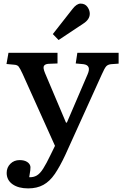

<svg xmlns="http://www.w3.org/2000/svg" viewBox="-20 -814 683 1065"><path d="M136 231Q82 231 49.5 208Q17 185 17 145Q17 115 37.5 94.5Q58 74 89 74Q115 74 131 84.5Q147 95 149 112Q149 119 148 130.5Q147 142 142 169Q166 170 184 159.5Q202 149 219.5 121.5Q237 94 260 46L285 -5L105 -405Q91 -435 83.5 -444.5Q76 -454 59 -455L16 -459L27 -521H299V-462L249 -460Q231 -459 224 -449Q217 -439 230 -408L346 -134H351L466 -402Q488 -452 443 -458L400 -462L409 -521H638V-461L596 -458Q578 -456 569 -446Q560 -436 545 -402L342 46Q312 110 284 151Q256 192 220.5 211.5Q185 231 136 231ZM305 -592 273 -625 382 -764Q405 -794 427 -794Q452 -794 465 -775.5Q478 -757 478 -738Q478 -706 442 -683Z"/></svg>

Font: Literata 7pt Medium
Style: Regular
Weight: 500
Designer: Latin by Veronika Burian and Jose Scaglione. Greek by Irene Vlachou. Cyrillic by Vera Evstafieva.
Foundry: TypeTogether
Version: Version 3.002